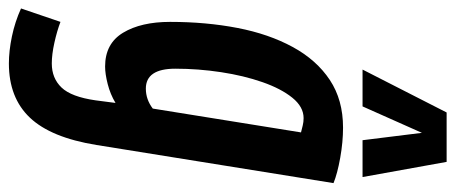

<svg xmlns="http://www.w3.org/2000/svg" viewBox="-342 -506 1050 443"><g transform="rotate(90 183.5 -285.0)"><path d="M-18 192 13 101Q34 109 61 115Q88 121 109 121Q143 121 164.5 98.5Q186 76 194 20L200 -26Q180 -14 156.5 -8Q133 -2 116 -2Q63 -2 38 -43.5Q13 -85 13 -152Q13 -235 27 -307.5Q41 -380 71 -435Q101 -490 147 -520.5Q193 -551 257 -551Q290 -551 326.5 -544.5Q363 -538 385 -529L297 18Q280 123 234 171.5Q188 220 109 220Q80 220 46.5 213Q13 206 -18 192ZM268 -454Q260 -456 252 -458Q244 -460 235 -460Q209 -460 188 -434Q167 -408 152 -365Q137 -322 129 -269.5Q121 -217 121 -164Q121 -96 167 -96Q192 -96 213 -112ZM123 -596 222 -790H336L371 -596H286L269 -733L208 -596Z"/></g></svg>

Font: Georama Condensed SemiBold
Style: Italic
Weight: 600
Width: 3
Italic angle: -9°
Designer: Jean-Baptiste Levee
Foundry: Production Type
Version: Version 1.000